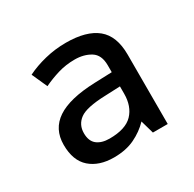

<svg xmlns="http://www.w3.org/2000/svg" viewBox="-88 -816 533 527"><g transform="rotate(-30 178.5 -552.5)"><path d="M177 -722Q242 -722 275 -695Q308 -668 308 -609V-389H261L249 -431Q229 -410 201 -396.5Q173 -383 135 -383Q88 -383 60 -407.5Q32 -432 32 -482Q32 -532 71 -558Q110 -584 190 -587L246 -589V-611Q246 -644 225 -657Q204 -670 175 -670Q147 -670 122 -662.5Q97 -655 74 -644L52 -693Q78 -706 110.5 -714Q143 -722 177 -722ZM198 -542Q138 -540 117 -524.5Q96 -509 96 -482Q96 -457 110.5 -445.5Q125 -434 150 -434Q201 -434 223.5 -457.5Q246 -481 246 -521V-544Z"/></g></svg>

Font: Noto Sans Symbols
Style: Regular
Weight: 400
Designer: Monotype Design Team
Foundry: Monotype Imaging Inc.
Version: Version 2.002